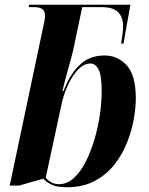

<svg xmlns="http://www.w3.org/2000/svg" viewBox="-20 -780 629 810"><path d="M261 10Q221 10 199 -0.5Q177 -11 162 -26L60 3H21L160 -656Q165 -676 167.5 -690Q170 -704 170 -714Q170 -734 158 -742Q146 -750 122 -750H101L103 -760H530L501 -596H491Q494 -614 496.5 -633Q499 -652 499 -674Q499 -707 478.5 -728.5Q458 -750 407 -750H327L289 -570Q282 -540 269 -494Q256 -448 243 -396H248Q273 -464 315 -505Q357 -546 421 -546Q476 -546 514.5 -504.5Q553 -463 553 -365Q553 -327 544.5 -278Q536 -229 516 -178.5Q496 -128 462.5 -85.5Q429 -43 379.5 -16.5Q330 10 261 10ZM229 -3Q263 -3 291.5 -29Q320 -55 341.5 -97.5Q363 -140 378.5 -192Q394 -244 401.5 -297Q409 -350 409 -396Q409 -461 396 -486.5Q383 -512 361 -512Q333 -512 308 -485Q283 -458 265 -417.5Q247 -377 239 -337L173 -31Q181 -19 196 -11Q211 -3 229 -3Z"/></svg>

Font: Noto Serif Display SemiCondensed
Style: Bold Italic
Weight: 700
Width: 4
Italic angle: -12°
Designer: Monotype Design Team
Foundry: Monotype Imaging Inc.
Version: Version 2.009